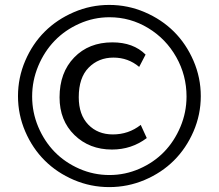

<svg xmlns="http://www.w3.org/2000/svg" viewBox="-20 -744 884 776"><path d="M421.4 12.2Q346.7 12.2 278.6 -16.8Q210.4 -45.9 160.9 -95.2Q111.3 -144.5 82 -212.6Q52.7 -280.8 52.7 -355.5Q52.7 -430.2 82 -498.5Q111.3 -566.9 160.9 -616.2Q210.4 -665.5 278.6 -694.8Q346.7 -724.1 421.4 -724.1Q496.6 -724.1 564.9 -694.8Q633.3 -665.5 682.9 -616.2Q732.4 -566.9 762 -498.5Q791.5 -430.2 791.5 -355.5Q791.5 -280.8 762 -212.6Q732.4 -144.5 682.9 -95.2Q633.3 -45.9 564.9 -16.8Q496.6 12.2 421.4 12.2ZM422.4 -36.6Q485.8 -36.6 543.7 -62Q601.6 -87.4 643.1 -130.1Q684.6 -172.9 709.2 -231.4Q733.9 -290 733.9 -354Q733.9 -439.5 692.4 -513.2Q650.9 -586.9 578.9 -630.6Q506.8 -674.3 422.4 -674.3Q358.9 -674.3 300.8 -648.4Q242.7 -622.6 200.9 -579.3Q159.2 -536.1 134.5 -477.1Q109.9 -418 109.9 -354Q109.9 -290 134.5 -231.4Q159.2 -172.9 200.9 -130.1Q242.7 -87.4 300.5 -62Q358.4 -36.6 422.4 -36.6ZM432.6 -139.6Q341.3 -139.6 281 -198.2Q220.7 -256.8 220.7 -350.6Q220.7 -450.7 279.8 -511.7Q338.9 -572.8 434.1 -572.8Q519 -572.8 568.4 -523.4L542.5 -473.6Q498 -511.2 438.5 -511.2Q378.4 -511.2 338.4 -470.7Q298.3 -430.2 298.3 -351.1Q298.3 -280.3 336.7 -240.5Q375 -200.7 436 -200.7Q500 -200.7 548.8 -239.3L573.2 -186Q511.7 -139.6 432.6 -139.6Z"/></svg>

Font: Muli
Style: Regular
Weight: 400
Designer: Vernon Adams
Foundry: newtypography
Version: Version 2; ttfautohint (v1.00rc1.6-4cba) -l 8 -r 50 -G 200 -